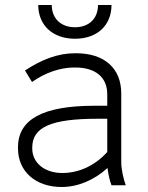

<svg xmlns="http://www.w3.org/2000/svg" viewBox="-20 -741 590 768"><path d="M133 -721C133 -640 191 -586 280 -586C369 -586 426 -640 426 -721H372C372 -667 336 -632 280 -632C224 -632 187 -667 187 -721ZM226 7C291 7 356 -20 410 -69C413 -45 419 -17 426 0H483C474 -25 465 -63 465 -92V-367C465 -467 399 -528 284 -528H280C210 -528 145 -502 80 -459L108 -413C160 -450 221 -471 276 -471H281C362 -471 409 -432 409 -364V-318H358C152 -318 52 -264 52 -152V-147C52 -55 123 7 226 7ZM229 -49C159 -49 109 -89 109 -147V-151C109 -233 186 -266 370 -266H409V-133C361 -80 298 -49 229 -49Z"/></svg>

Font: Fixel Text Light
Style: Regular
Weight: 300
Width: 4
Designer: AlfaBravo + MacPaw
Foundry: Kyrylo Tkachov, Marchela Mozhyna, Serhii Makarenko, Maria Weinstein, Zakhar Kryvoshyya
Version: Version 1.211